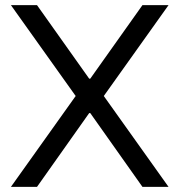

<svg xmlns="http://www.w3.org/2000/svg" viewBox="-20 -727 698 747"><path d="M274.4 -353.5 22.5 -707H124L329.1 -418L321.3 -420.9H336.9L329.1 -418L534.2 -707H635.7L383.8 -353.5L635.7 0H534.2L329.1 -290L336.9 -287.1H321.3L329.1 -290L124 0H22.5Z"/></svg>

Font: Wanted Sans Variable
Style: Regular
Weight: 400
Designer: Original Design by Kil Hyung-jin and Kang Hanbin, Wanted Lab, Inc; Hangeul from Source Han Sans by Jang Soo-young and Ka
Foundry: Wanted Lab, Inc.
Version: Version 1.003;Glyphs 3.2 (3227)